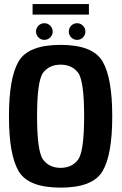

<svg xmlns="http://www.w3.org/2000/svg" viewBox="-20 -896 586 922"><path d="M271 5Q116.5 5 69.8 -73.5Q23 -152 23 -337.5Q23 -523 69.8 -601.8Q116.5 -680.5 271 -680.5Q425.5 -680.5 472.2 -601.5Q519 -522.5 519 -337.5Q519 -152 472.2 -73.5Q425.5 5 271 5ZM271 -90Q325 -90 354.5 -128.8Q384 -167.5 384 -337.5Q384 -509.5 354.5 -547.5Q325 -585.5 271 -585.5Q217 -585.5 187.5 -547.5Q158 -509.5 158 -337.5Q158 -167.5 187.5 -128.8Q217 -90 271 -90ZM193 -704.5Q176.5 -704.5 164.8 -716.2Q153 -728 153 -744.5Q153 -761 164.8 -772.8Q176.5 -784.5 193 -784.5Q209.5 -784.5 221.2 -772.8Q233 -761 233 -744.5Q233 -728 221.2 -716.2Q209.5 -704.5 193 -704.5ZM350.5 -704.5Q333.5 -704.5 322 -716.2Q310.5 -728 310.5 -744.5Q310.5 -761 322 -772.8Q333.5 -784.5 350.5 -784.5Q366.5 -784.5 378.2 -772.8Q390 -761 390 -744.5Q390 -728 378.2 -716.2Q366.5 -704.5 350.5 -704.5ZM136.5 -826V-876.5H407V-826Z"/></svg>

Font: Anybody SemiBold
Style: Regular
Weight: 600
Designer: Tyler Finck
Foundry: Etcetera Type Company
Version: Version 1.010; ttfautohint (v1.8.3) -l 8 -r 50 -G 200 -x 14 